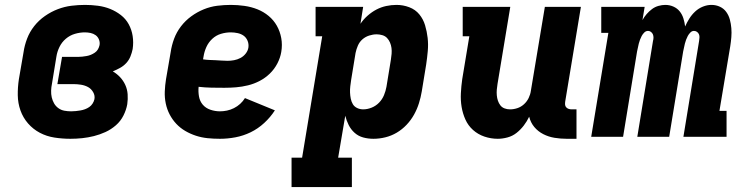

<svg xmlns="http://www.w3.org/2000/svg" viewBox="-20 -558 3040 783"><path d="M267 8Q234 8 202 3Q170 -2 142.5 -16.5Q115 -31 94.5 -54.5Q74 -78 63.5 -107.5Q53 -137 52.5 -169.5Q52 -202 57 -235L76 -345Q80 -373 90.5 -400.5Q101 -428 119.5 -451.5Q138 -475 163 -492.5Q188 -510 215.5 -520.5Q243 -531 271 -534.5Q299 -538 327 -538Q353 -538 379.5 -534.5Q406 -531 429.5 -521.5Q453 -512 473 -496.5Q493 -481 505 -459Q517 -437 521 -411Q525 -385 521 -358Q518 -343 512 -328Q506 -313 495 -301Q484 -289 469.5 -281Q455 -273 440 -267Q457 -257 470 -243Q483 -229 491 -211.5Q499 -194 500.5 -174Q502 -154 499 -133Q495 -110 483.5 -87Q472 -64 452.5 -47Q433 -30 410 -19.5Q387 -9 363 -3Q339 3 315 5.5Q291 8 267 8ZM270 -104Q280 -104 289 -105Q298 -106 307.5 -107.5Q317 -109 326.5 -112.5Q336 -116 344 -121.5Q352 -127 357.5 -135.5Q363 -144 365 -153Q368 -168 360 -182Q352 -196 339 -203Q326 -210 310.5 -212.5Q295 -215 279 -215H214L233 -326H298Q307 -326 315.5 -327Q324 -328 333 -329.5Q342 -331 350.5 -334.5Q359 -338 367 -343.5Q375 -349 379.5 -357Q384 -365 386 -374Q388 -386 383.5 -397Q379 -408 370 -414.5Q361 -421 349.5 -423.5Q338 -426 326 -426Q306 -426 285.5 -420Q265 -414 248.5 -400Q232 -386 222.5 -366.5Q213 -347 210 -327L192 -217Q189 -203 188.5 -188.5Q188 -174 191 -161Q194 -148 200.5 -136.5Q207 -125 218 -117Q229 -109 242.5 -106.5Q256 -104 270 -104Z M877 8Q851 8 826.5 5.5Q802 3 779 -4.5Q756 -12 735.5 -24Q715 -36 699 -53Q683 -70 672 -91Q661 -112 656 -136Q651 -160 652 -185Q653 -210 657 -235L676 -345Q680 -373 690 -400Q700 -427 718 -450.5Q736 -474 760 -491.5Q784 -509 811 -520Q838 -531 866 -534.5Q894 -538 921 -538Q949 -538 977 -534Q1005 -530 1030 -520Q1055 -510 1075.5 -493Q1096 -476 1109 -453Q1122 -430 1127 -402.5Q1132 -375 1127 -346Q1123 -322 1111 -299Q1099 -276 1080.5 -258Q1062 -240 1039 -228Q1016 -216 991.5 -210Q967 -204 943 -202Q919 -200 895 -200Q869 -200 842.5 -200.5Q816 -201 790 -204Q788 -184 791.5 -164.5Q795 -145 807 -131Q819 -117 838 -110.5Q857 -104 877 -104Q891 -104 905.5 -107Q920 -110 934 -117Q948 -124 959.5 -134.5Q971 -145 979 -158L1101 -108Q1083 -80 1057.5 -56.5Q1032 -33 1002 -18.5Q972 -4 940 2Q908 8 877 8ZM908 -310Q921 -310 934.5 -312.5Q948 -315 960.5 -321.5Q973 -328 982 -339.5Q991 -351 993 -364Q995 -379 989.5 -392Q984 -405 973.5 -412.5Q963 -420 949 -423Q935 -426 921 -426Q901 -426 881 -420Q861 -414 845.5 -399.5Q830 -385 821.5 -366Q813 -347 810 -327L808 -316Q821 -314 833.5 -313.5Q846 -313 858.5 -312.5Q871 -312 883.5 -311Q896 -310 908 -310Z M1169 205V85H1212L1294 -410H1267V-530H1461L1450 -461Q1462 -479 1479 -494Q1496 -509 1515 -519Q1534 -529 1555 -533.5Q1576 -538 1597 -538Q1624 -538 1649 -528.5Q1674 -519 1690 -499.5Q1706 -480 1713.5 -455Q1721 -430 1724 -403.5Q1727 -377 1724.5 -349.5Q1722 -322 1718 -295L1700 -185Q1696 -161 1688.5 -137Q1681 -113 1668.5 -90.5Q1656 -68 1638 -49Q1620 -30 1598 -17Q1576 -4 1551.5 2Q1527 8 1503 8Q1481 8 1461 2.5Q1441 -3 1426 -16.5Q1411 -30 1402 -48Q1393 -66 1388 -86L1359 85H1415V205ZM1461 -112Q1478 -112 1495.5 -119Q1513 -126 1526 -139.5Q1539 -153 1546 -170Q1553 -187 1556 -204L1574 -314Q1576 -326 1577 -338.5Q1578 -351 1576.5 -362.5Q1575 -374 1570.5 -384.5Q1566 -395 1558.5 -403Q1551 -411 1539.5 -414.5Q1528 -418 1516 -418Q1501 -418 1485.5 -413Q1470 -408 1458 -397.5Q1446 -387 1439.5 -372Q1433 -357 1430 -342L1412 -232Q1410 -219 1408.5 -206Q1407 -193 1407.5 -180.5Q1408 -168 1410.5 -155.5Q1413 -143 1419 -133Q1425 -123 1436.5 -117.5Q1448 -112 1461 -112Z M2010 8Q1982 8 1955.5 -1Q1929 -10 1909 -28Q1889 -46 1878 -70.5Q1867 -95 1862.5 -122Q1858 -149 1859.5 -178Q1861 -207 1865 -235L1894 -410H1867V-530H2061L2009 -216Q2007 -204 2006 -192.5Q2005 -181 2006 -169.5Q2007 -158 2010.5 -147.5Q2014 -137 2020.5 -128.5Q2027 -120 2037.5 -116Q2048 -112 2060 -112Q2075 -112 2090 -117Q2105 -122 2117 -133Q2129 -144 2136 -158.5Q2143 -173 2145 -188L2202 -530H2349L2285 -144Q2284 -137 2284.5 -131Q2285 -125 2289 -120.5Q2293 -116 2299 -114Q2305 -112 2311 -112H2331V8H2291Q2266 8 2241.5 4Q2217 0 2195.5 -11Q2174 -22 2159 -40Q2144 -58 2138 -82Q2129 -63 2116 -46Q2103 -29 2086.5 -16Q2070 -3 2049.5 2.5Q2029 8 2010 8Z M2391 0 2461 -424H2432V-530H2609L2600 -476Q2607 -489 2617 -500.5Q2627 -512 2639 -521Q2651 -530 2665.5 -534Q2680 -538 2693 -538Q2711 -538 2726.5 -531Q2742 -524 2752 -511.5Q2762 -499 2767 -483Q2772 -467 2774 -450Q2781 -466 2791 -482Q2801 -498 2815 -511Q2829 -524 2846.5 -531Q2864 -538 2881 -538Q2900 -538 2916 -530.5Q2932 -523 2942 -509Q2952 -495 2956.5 -478Q2961 -461 2962.5 -443Q2964 -425 2962.5 -406.5Q2961 -388 2958 -369L2914 -106H2943V0H2767L2831 -391Q2832 -398 2832.5 -405Q2833 -412 2830.5 -418Q2828 -424 2822.5 -428Q2817 -432 2810 -432Q2802 -432 2795.5 -425.5Q2789 -419 2785 -411.5Q2781 -404 2778 -396Q2775 -388 2773 -380Q2771 -372 2769.5 -364Q2768 -356 2766 -348L2709 0H2579L2643 -391Q2645 -398 2645 -405Q2645 -412 2642.5 -418Q2640 -424 2634.5 -428Q2629 -432 2623 -432Q2614 -432 2607.5 -425.5Q2601 -419 2597 -411.5Q2593 -404 2590 -396Q2587 -388 2585 -380Q2583 -372 2581.5 -364Q2580 -356 2578 -348L2521 0Z"/></svg>

Font: Iosevka Curly Slab HvEx
Style: Italic
Weight: 900
Width: 7
Italic angle: -9°
Monospace: yes
Designer: Belleve Invis
Foundry: Belleve Invis
Version: Version 11.1.0; ttfautohint (v1.8.3)